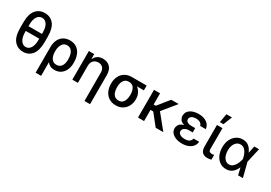

<svg xmlns="http://www.w3.org/2000/svg" viewBox="30 -1869 4463 3167"><g transform="rotate(30 2261.5 -286.0)"><path d="M522.7 -409.8V-310.4Q522.7 -146 459.2 -68Q395.6 9.9 290.5 9.9Q185.4 9.9 120.4 -68Q55.4 -146 55.8 -310.4V-409.8Q55.4 -572.8 119.9 -649.3Q184.3 -725.9 289.1 -725.9Q394.9 -725.9 458.8 -649.5Q522.7 -573.2 522.7 -409.8ZM160.5 -402.3H416.9V-427.2Q416.9 -530.2 381.7 -582.7Q346.6 -635.3 289.1 -635.3Q231.2 -635.3 195.8 -582.2Q160.5 -529.1 160.5 -427.2ZM416.9 -293.3V-312.1H160.5V-293.3Q160.5 -191.1 196.6 -136Q232.6 -81 290.5 -81Q347.7 -81 382.3 -135.1Q416.9 -189.3 416.9 -293.3Z M645.6 203.1V-282.7Q645.6 -367.2 675.1 -425.1Q704.5 -483 756.2 -512.6Q807.9 -542.3 874.6 -542.3Q952.4 -542.3 1004.4 -505.1Q1056.5 -468 1082.7 -403.8Q1109 -339.5 1109 -258.5V-248.6Q1109 -172.6 1082.4 -114.3Q1055.8 -56.1 1006.6 -23.1Q957.4 9.9 889.2 9.9Q841.3 9.9 807.4 -7.1Q773.4 -24.1 749.3 -55.4L750.4 203.1ZM748.6 -236.5Q749.6 -203.1 761.7 -166.7Q773.8 -130.3 801.3 -105.3Q828.8 -80.3 876.1 -80.3Q920.8 -80.3 948.7 -103.9Q976.6 -127.5 989.3 -166Q1002.1 -204.5 1002.1 -248.6V-258.5Q1002.1 -309.7 988.8 -352.8Q975.5 -396 947.1 -422.2Q918.7 -448.5 873.2 -448.5Q828.5 -448.5 801 -422.6Q773.4 -396.7 760.8 -357.6Q748.2 -318.5 748.2 -279.1Z M1333.8 -323.9V0H1227.6V-545.5H1329.5V-456.7H1336.3Q1355.1 -500.4 1395.6 -526.5Q1436.1 -552.6 1497.2 -552.6Q1581 -552.6 1631.9 -500.5Q1682.9 -448.5 1682.9 -346.9V204.5H1576.7V-334.2Q1576.7 -393.5 1546 -427Q1515.3 -460.6 1460.9 -460.6Q1406.2 -460.6 1370 -424.9Q1333.8 -389.2 1333.8 -323.9Z M1813.2 -258.5V-269.9Q1813.2 -343.4 1842 -401.8Q1870.7 -460.2 1925.1 -494.3Q1979.4 -528.4 2056.1 -528.4H2338.1V-436.8H2205.6Q2247.2 -405.9 2272.4 -357.2Q2297.6 -308.6 2297.6 -248.6V-238.6Q2297.6 -172.9 2269.4 -116.1Q2241.1 -59.3 2187.5 -24.7Q2133.9 9.9 2057.5 9.9Q1980.1 9.9 1925.4 -25.4Q1870.7 -60.7 1842 -121.6Q1813.2 -182.5 1813.2 -258.5ZM1928.6 -269.9V-258.5Q1928.6 -210.6 1941.6 -170.3Q1954.5 -130 1983 -105.8Q2011.4 -81.7 2057.5 -81.7Q2102.3 -81.7 2129.6 -105.8Q2157 -130 2169.6 -170.3Q2182.2 -210.6 2182.2 -258.5V-269.9Q2182.2 -314.6 2169.6 -352.6Q2157 -390.6 2129.3 -413.7Q2101.6 -436.8 2056.1 -436.8Q2011 -436.8 1982.8 -413.7Q1954.5 -390.6 1941.6 -352.6Q1928.6 -314.6 1928.6 -269.9Z M2593.8 -528.4V-315.7H2634.9L2806.5 -528.4H2948.2L2739 -272.7L2960.9 0H2815L2646.3 -212.4H2593.8V0H2478.3V-528.4Z M3382.5 -284.8V-239H3313.2Q3261.7 -239 3228.7 -215.7Q3195.7 -192.5 3195.7 -155.5Q3195.7 -121.8 3229.2 -100Q3262.8 -78.1 3320.7 -78.1Q3377.1 -78.1 3407 -98Q3436.8 -117.9 3445.3 -158.4H3552.2Q3547.6 -105.8 3516.5 -68.2Q3485.4 -30.5 3434.8 -10.3Q3384.2 9.9 3320.3 9.9Q3254.3 9.9 3201.9 -9.6Q3149.5 -29.1 3119.1 -64.8Q3088.8 -100.5 3088.8 -148.1Q3088.8 -185 3112.6 -221.1Q3136.4 -257.1 3200.6 -273.8Q3141.3 -290.5 3120 -324.6Q3098.7 -358.7 3098.4 -393.1Q3098.7 -468.8 3160.2 -510.7Q3221.6 -552.6 3319.2 -552.6Q3413.7 -552.6 3474.3 -510.5Q3534.8 -468.4 3542.6 -393.1H3435.4Q3428.6 -426.8 3397.5 -446.2Q3366.5 -465.6 3316.8 -465.6Q3264.2 -465.6 3234 -443.9Q3203.8 -422.2 3203.5 -389.2Q3203.8 -358.3 3231.4 -339.7Q3258.9 -321 3313.2 -321H3382.5Z M3667.6 -545.5H3772.4L3771.7 -147Q3772 -110.4 3790.3 -99.6Q3808.6 -88.8 3832.7 -88.8Q3844.5 -88.8 3856.4 -90.9Q3868.3 -93 3874.3 -94.5V-4.6Q3861.2 -0.4 3841.8 3.2Q3822.4 6.7 3797.2 6.7Q3740.1 6.7 3703.8 -26.6Q3667.6 -60 3667.6 -141ZM3685.4 -610.1 3714.1 -777H3819.6L3753.9 -610.1Z M4155.2 11.4Q4087 10.7 4035.5 -25.7Q3984 -62.1 3955.3 -126.1Q3926.5 -190 3926.5 -272.7Q3926.5 -355.1 3956.7 -418.1Q3986.9 -481.2 4039.6 -516.9Q4092.3 -552.6 4159.8 -552.6Q4231.9 -552.6 4277.7 -513.1Q4323.5 -473.7 4348.4 -410.5H4349.4L4378.2 -545.5H4468.8L4406.6 -272.7L4475.9 0H4384.9L4353.3 -133.2H4351.6Q4325.6 -70 4278.1 -28.9Q4230.5 12.1 4155.2 11.4ZM4320 -272.7 4319.6 -274.1Q4314.3 -300.4 4303.8 -332.7Q4293.3 -365.1 4275.7 -394.5Q4258.2 -424 4231.7 -443.2Q4205.3 -462.4 4168 -462.4Q4127.1 -462.4 4096.4 -438Q4065.7 -413.7 4048.5 -370.7Q4031.2 -327.8 4031.2 -272Q4031.2 -217 4047.8 -173.5Q4064.3 -130 4093.8 -104.9Q4123.2 -79.9 4162.6 -79.9Q4198.5 -79.9 4225.5 -99.4Q4252.5 -119 4271.3 -149.1Q4290.1 -179.3 4302 -212.2Q4313.9 -245 4319.6 -271.3Z"/></g></svg>

Font: Inter UI Medium
Style: Regular
Weight: 500
Designer: Rasmus Andersson
Foundry: rsms
Version: 3.2;8d6f07862